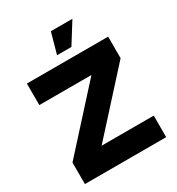

<svg xmlns="http://www.w3.org/2000/svg" viewBox="-209 -1029 1065 1158"><g transform="rotate(-30 323.0 -450.5)"><path d="M40 0V-150L403 -550H40V-700H606V-550L243 -150H606V0ZM283 -757 323 -901H473L383 -757Z"/></g></svg>

Font: Urbanist Black
Style: Regular
Weight: 900
Designer: Corey Hu
Foundry: Corey Hu
Version: Version 1.330; ttfautohint (v1.8.4.7-5d5b)